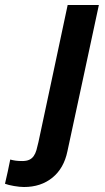

<svg xmlns="http://www.w3.org/2000/svg" viewBox="-157 -533 419 769"><path d="M-137 203Q-131 179 -126 154.5Q-121 130 -116 106Q-105 109 -94 110.5Q-83 112 -68 112Q-51 112 -40 107Q-29 102 -22 92Q-15 82 -11 68Q-7 54 -3 36Q26 -101 55.5 -238Q85 -375 114 -513H239Q207 -365 176 -219.5Q145 -74 113 73Q99 141 53 178.5Q7 216 -61 216Q-78 216 -101 212Q-124 208 -137 203Z"/></svg>

Font: Rosa Sans SemiBold
Style: Italic
Weight: 600
Italic angle: -12°
Designer: Pentagram / MCKL
Foundry: Pentagram / MCKL
Version: Version 1.005;September 16, 2019;FontCreator 11.5.0.2425 64-